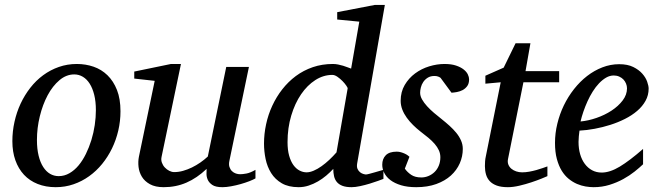

<svg xmlns="http://www.w3.org/2000/svg" viewBox="-20 -757 2703 789"><path d="M374 -304.2Q374 -339.8 367.2 -367.2Q360.4 -394.5 348.6 -413.1Q336.9 -431.6 320.6 -441.4Q304.2 -451.2 285.2 -451.2Q252.4 -451.2 224.4 -427.5Q196.3 -403.8 175.8 -365.5Q155.3 -327.1 143.6 -279.1Q131.8 -231 131.8 -182.1Q131.8 -145 138.7 -117.2Q145.5 -89.4 157.7 -70.6Q169.9 -51.8 186 -42.5Q202.1 -33.2 221.2 -33.2Q244.6 -33.2 265.4 -45.2Q286.1 -57.1 303 -77.4Q319.8 -97.7 333 -124.5Q346.2 -151.4 355.5 -181.4Q364.7 -211.4 369.4 -243.2Q374 -274.9 374 -304.2ZM475.1 -299.8Q475.1 -259.3 466.1 -220.5Q457 -181.6 440.2 -147Q423.3 -112.3 399.7 -83.3Q376 -54.2 346.4 -33Q316.9 -11.7 282.2 0.2Q247.6 12.2 209 12.2Q168 12.2 134.8 -1Q101.6 -14.2 78.6 -38.8Q55.7 -63.5 43.2 -98.4Q30.8 -133.3 30.8 -176.8Q30.8 -217.3 39.6 -256.6Q48.3 -295.9 64.7 -331.1Q81.1 -366.2 104.5 -396.2Q127.9 -426.3 157.5 -448Q187 -469.7 221.9 -481.9Q256.8 -494.1 295.9 -494.1Q332 -494.1 364.5 -482.9Q397 -471.7 421.6 -447.8Q446.3 -423.8 460.7 -387.2Q475.1 -350.6 475.1 -299.8Z M1029.8 -23.9Q1020.5 -18.6 1004.2 -12.2Q987.8 -5.9 968.8 -0.5Q949.7 4.9 929.9 8.5Q910.2 12.2 894 12.2Q865.7 12.2 852.1 2.7Q838.4 -6.8 833.3 -19.3Q828.1 -31.7 828.6 -44.4Q829.1 -57.1 829.1 -63Q789.6 -25.4 746.3 -6.6Q703.1 12.2 652.8 12.2Q618.2 12.2 596.2 0Q574.2 -12.2 563 -30.8Q551.8 -49.3 549.3 -71.3Q546.9 -93.3 550.8 -112.8L615.7 -424.8L531.7 -434.1V-462.9L682.6 -494.1H723.6L644 -112.8Q641.1 -100.1 645.3 -88.6Q649.4 -77.1 657.5 -68.6Q665.5 -60.1 675.8 -54.9Q686 -49.8 695.8 -49.8Q713.9 -49.8 732.2 -54.9Q750.5 -60.1 768.6 -68.8Q786.6 -77.6 803.2 -89.1Q819.8 -100.6 834 -113.8L909.7 -481.9H1002.9L922.9 -97.2Q919.4 -81.5 922.9 -71Q926.3 -60.5 933.3 -53.7Q940.4 -46.9 949.5 -43.9Q958.5 -41 966.8 -41Q976.6 -41 992.7 -43.9Q1008.8 -46.9 1029.8 -59.1Z M1447.8 -85.9Q1445.3 -71.8 1449.2 -63Q1453.1 -54.2 1459.7 -49.1Q1466.3 -43.9 1473.4 -42Q1480.5 -40 1483.9 -40Q1487.3 -40 1497.8 -42.7Q1508.3 -45.4 1520 -48.8Q1531.7 -52.2 1542 -55.2L1555.7 -59.1V-22Q1549.8 -19.5 1534.2 -13.9Q1518.6 -8.3 1499.5 -2.4Q1480.5 3.4 1460.2 7.8Q1439.9 12.2 1424.8 12.2Q1401.9 12.2 1387.2 6.6Q1372.6 1 1364.3 -9Q1356 -19 1352.8 -32.7Q1349.6 -46.4 1349.6 -63Q1336.4 -48.8 1320.6 -35.4Q1304.7 -22 1286.6 -11.5Q1268.6 -1 1248.5 5.6Q1228.5 12.2 1207.5 12.2Q1165.5 12.2 1137.9 -3.9Q1110.4 -20 1094.2 -45.9Q1078.1 -71.8 1071.5 -103.5Q1064.9 -135.3 1064.9 -167Q1064.9 -206.5 1073.5 -246.3Q1082 -286.1 1098.9 -322.5Q1115.7 -358.9 1140.1 -390.1Q1164.6 -421.4 1195.8 -444.6Q1227.1 -467.8 1265.4 -481Q1303.7 -494.1 1347.7 -494.1Q1358.9 -494.1 1369.6 -491.9Q1380.4 -489.7 1390.1 -486.8Q1399.9 -483.9 1408.2 -480.5Q1416.5 -477.1 1422.9 -475.1L1456.5 -668L1365.7 -676.8V-707L1520.5 -736.8H1561.5ZM1408.7 -394Q1409.2 -396 1403.1 -405Q1397 -414.1 1387.5 -423.8Q1377.9 -433.6 1366.7 -441.4Q1355.5 -449.2 1345.7 -449.2Q1309.1 -449.2 1275.9 -428Q1242.7 -406.7 1217.3 -369.6Q1191.9 -332.5 1176.8 -282Q1161.6 -231.4 1161.6 -172.9Q1161.6 -140.6 1168.2 -117.2Q1174.8 -93.8 1185.8 -78.6Q1196.8 -63.5 1210.9 -56.2Q1225.1 -48.8 1239.7 -48.8Q1253.4 -48.8 1269.3 -55.7Q1285.2 -62.5 1301.3 -74Q1317.4 -85.4 1333.3 -100.3Q1349.1 -115.2 1362.8 -130.9Z M1907.7 -431.2Q1907.7 -413.6 1899.9 -403.1Q1892.1 -392.6 1880.9 -386.7Q1869.6 -380.9 1857.2 -378.7Q1844.7 -376.5 1835.4 -376L1790.5 -437Q1787.6 -439.5 1781.2 -442.1Q1774.9 -444.8 1765.6 -444.8Q1749 -444.8 1737.8 -437.7Q1726.6 -430.7 1719.5 -420.2Q1712.4 -409.7 1709.5 -397.7Q1706.5 -385.7 1706.5 -376Q1706.5 -362.3 1714.4 -348.4Q1722.2 -334.5 1734.9 -320.6Q1747.6 -306.6 1763.4 -293.2Q1779.3 -279.8 1795.4 -267.1Q1812 -253.9 1827.4 -240Q1842.8 -226.1 1855 -211.2Q1867.2 -196.3 1874.5 -179.7Q1881.8 -163.1 1881.8 -145Q1881.8 -114.3 1869.4 -85.9Q1856.9 -57.6 1832.8 -35.6Q1808.6 -13.7 1772.7 -0.7Q1736.8 12.2 1690.4 12.2Q1654.3 12.2 1627.9 4.2Q1601.6 -3.9 1584.5 -16.8Q1567.4 -29.8 1559.1 -46.4Q1550.8 -63 1550.8 -80.1Q1550.8 -104 1565.2 -118.9Q1579.6 -133.8 1610.4 -133.8Q1619.6 -133.8 1627.9 -131.3Q1636.2 -128.9 1643.1 -125.7Q1649.9 -122.6 1655 -118.9Q1660.2 -115.2 1662.6 -112.8L1643.6 -64Q1654.3 -48.8 1670.2 -38.3Q1686 -27.8 1711.4 -27.8Q1726.6 -27.8 1740.7 -33.7Q1754.9 -39.6 1765.9 -50.3Q1776.9 -61 1783.2 -76.4Q1789.6 -91.8 1789.6 -110.8Q1789.6 -126 1783.4 -139.4Q1777.3 -152.8 1766.4 -165.5Q1755.4 -178.2 1740.5 -190.7Q1725.6 -203.1 1707.5 -216.8Q1691.9 -229 1677.5 -243.2Q1663.1 -257.3 1651.6 -273.2Q1640.1 -289.1 1633.3 -306.6Q1626.5 -324.2 1626.5 -342.8Q1626.5 -379.4 1643.1 -407.7Q1659.7 -436 1685.8 -455.3Q1711.9 -474.6 1743.9 -484.4Q1775.9 -494.1 1806.6 -494.1Q1835 -494.1 1854.2 -487.5Q1873.5 -481 1885.5 -471.4Q1897.5 -461.9 1902.6 -450.9Q1907.7 -439.9 1907.7 -431.2Z M2130.9 -418.9 2067.9 -105Q2064.9 -91.8 2068.8 -81.3Q2072.8 -70.8 2081.3 -63.7Q2089.8 -56.6 2101.3 -52.7Q2112.8 -48.8 2125.5 -48.8Q2139.6 -48.8 2154.8 -51.5Q2169.9 -54.2 2183.8 -58.1Q2197.8 -62 2209.7 -66.2Q2221.7 -70.3 2229.5 -73.2V-33.2Q2223.1 -30.3 2205.1 -22.9Q2187 -15.6 2163.6 -7.8Q2140.1 0 2114.3 6.1Q2088.4 12.2 2066.9 12.2Q2039.6 12.2 2021.5 5.6Q2003.4 -1 1992.7 -12.5Q1981.9 -23.9 1977.3 -39.8Q1972.7 -55.7 1972.7 -74.2Q1972.7 -84 1973.4 -94.2Q1974.1 -104.5 1976.6 -115.2L2037.6 -418.9L1974.6 -413.1V-445.8L2049.8 -479L2098.6 -579.1H2159.7L2139.6 -464.8H2277.8V-418.9Z M2556.6 -394Q2556.6 -403.8 2552.7 -413.3Q2548.8 -422.9 2542 -430.2Q2535.2 -437.5 2524.9 -442.1Q2514.6 -446.8 2502.4 -446.8Q2485.8 -446.8 2470.7 -438Q2455.6 -429.2 2441.7 -414.6Q2427.7 -399.9 2415.8 -380.9Q2403.8 -361.8 2394.3 -340.8Q2384.8 -319.8 2377.4 -298.3Q2370.1 -276.9 2365.7 -257.8Q2397.5 -260.7 2431.4 -272.5Q2465.3 -284.2 2493.2 -302.5Q2521 -320.8 2538.8 -344.2Q2556.6 -367.7 2556.6 -394ZM2645.5 -393.1Q2645.5 -365.7 2632.8 -342.8Q2620.1 -319.8 2598.4 -301.3Q2576.7 -282.7 2548.1 -268.3Q2519.5 -253.9 2488 -243.9Q2456.5 -233.9 2423.8 -227.8Q2391.1 -221.7 2361.3 -220.2Q2359.9 -210.4 2358.6 -196.8Q2357.4 -183.1 2357.4 -173.8Q2357.4 -146.5 2364 -123.5Q2370.6 -100.6 2383.1 -83.7Q2395.5 -66.9 2413.1 -57.4Q2430.7 -47.9 2452.6 -47.9Q2486.3 -47.9 2526.9 -72.3Q2567.4 -96.7 2622.6 -145V-82Q2608.4 -68.4 2587.9 -52Q2567.4 -35.6 2541.3 -21.2Q2515.1 -6.8 2484.4 2.7Q2453.6 12.2 2419.4 12.2Q2404.3 12.2 2386.5 9.3Q2368.7 6.3 2351.1 -1.2Q2333.5 -8.8 2317.1 -22Q2300.8 -35.2 2288.3 -55.4Q2275.9 -75.7 2268.3 -103.8Q2260.7 -131.8 2260.7 -169.9Q2260.7 -209.5 2270.3 -248.8Q2279.8 -288.1 2297.1 -324Q2314.5 -359.9 2338.9 -390.9Q2363.3 -421.9 2392.6 -444.6Q2421.9 -467.3 2455.3 -480.2Q2488.8 -493.2 2524.4 -493.2Q2559.1 -493.2 2582.3 -481.7Q2605.5 -470.2 2619.6 -454.1Q2633.8 -438 2639.6 -420.9Q2645.5 -403.8 2645.5 -393.1Z"/></svg>

Font: Charis SIL Afr
Style: Italic
Weight: 400
Italic angle: -11°
Foundry: SIL International
Version: Version 5.000